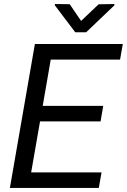

<svg xmlns="http://www.w3.org/2000/svg" viewBox="-20 -928 626 948"><path d="M28.8 0ZM476.6 -328.6H177.7L133.8 -76.7H481.4L467.8 0H28.8L152.3 -710.9H586.4L572.8 -633.8H230.5L190.9 -405.3H489.7ZM380.4 -824.7 466.8 -906.7 544.4 -908.2 544.9 -901.9 405.3 -768.6H351.6L251 -901.4V-908.2L324.2 -907.2Z"/></svg>

Font: Roboto
Style: Italic
Weight: 400
Italic angle: -12°
Designer: Google
Version: Version 2.134; 2016; ttfautohint (v1.6)